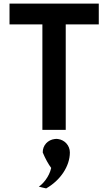

<svg xmlns="http://www.w3.org/2000/svg" viewBox="-20 -723 605 1069"><path d="M369 126C369 87 340 56 303 51C297 50 291 50 285 51C247 55 217 86 218 126C232 160 250 192 265 212C254 263 216 304 196 316C210 320 224 323 237 326C315 282 369 203 369 126ZM33 -703V-587H216V0H346V-587H530V-703Z"/></svg>

Font: Bluebird
Style: Regular
Weight: 400
Designer: Jasper
Foundry: Cannot Into Space Fonts
Version: Version 0.98